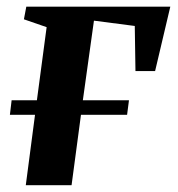

<svg xmlns="http://www.w3.org/2000/svg" viewBox="-20 -542 520 562"><path d="M57 -522.5H478.5L434 -334H376.5L374.5 -466L255 -481.5L222.5 -248.5H357.5L352 -206H217L189.5 0H55.5L82.5 -206H9L14 -248.5H88L116.5 -462.5L50 -485.5Z"/></svg>

Font: Merriweather 96pt
Style: Bold Italic
Weight: 700
Italic angle: -7.8°
Version: Version 2.101